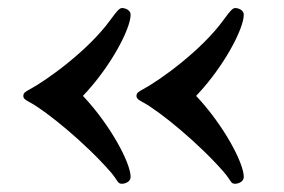

<svg xmlns="http://www.w3.org/2000/svg" viewBox="-20 -499 706 478"><path d="M53.7 -244.6C95.7 -222.2 193.4 -142.1 255.4 -70.8C274.4 -48.8 272 -41.5 283.7 -41.5C291.5 -41.5 305.2 -46.4 305.2 -58.6C305.2 -92.8 255.9 -186.5 186.5 -260.3C255.9 -333 305.2 -427.7 305.2 -462.4C305.2 -474.1 291.5 -479 283.7 -479C277.3 -478.5 272.5 -473.6 255.4 -450.2C200.2 -373.5 95.7 -298.8 53.7 -276.4C43 -270.5 38.1 -267.6 38.1 -260.3C38.1 -253.4 43 -250.5 53.7 -244.6ZM335.4 -244.6C377.4 -222.2 475.1 -142.1 537.1 -70.8C556.2 -48.8 553.7 -41.5 565.4 -41.5C573.2 -41.5 586.9 -46.4 586.9 -58.6C586.9 -92.8 537.6 -186.5 468.3 -260.3C537.6 -333 586.9 -427.7 586.9 -462.4C586.9 -474.1 573.2 -479 565.4 -479C559.1 -478.5 554.2 -473.6 537.1 -450.2C481.9 -373.5 377.4 -298.8 335.4 -276.4C324.7 -270.5 319.8 -267.6 319.8 -260.3C319.8 -253.4 324.7 -250.5 335.4 -244.6Z"/></svg>

Font: Stoke
Style: Regular
Weight: 400
Designer: Nicole Fally
Foundry: Nicole Fally
Version: Version 1.002